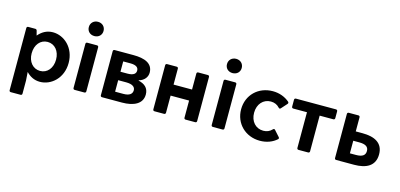

<svg xmlns="http://www.w3.org/2000/svg" viewBox="-74 -1176 3837 1843"><g transform="rotate(15 1844.5 -254.5)"><path d="M325.2 -480.5C261.7 -480.5 215.8 -450.2 180.7 -409.2L168.9 -455.1C167 -463.9 160.2 -468.8 151.4 -468.8H82C72.3 -468.8 66.4 -462.9 66.4 -453.1V164.1C66.4 173.8 72.3 179.7 82 179.7H178.7C188.5 179.7 194.3 173.8 194.3 164.1V35.2L188.5 -49.8C222.7 -13.7 266.6 11.7 325.2 11.7C435.5 11.7 545.9 -82 545.9 -234.4C545.9 -386.7 435.5 -480.5 325.2 -480.5ZM299.8 -89.8C228.5 -89.8 178.7 -149.4 178.7 -232.4C178.7 -318.4 228.5 -377.9 299.8 -377.9C371.1 -377.9 420.9 -318.4 420.9 -234.4C420.9 -149.4 371.1 -89.8 299.8 -89.8Z M716.8 -547.9C759.8 -547.9 790 -577.1 790 -618.2C790 -659.2 759.8 -689.5 716.8 -689.5C673.8 -689.5 643.6 -659.2 643.6 -618.2C643.6 -577.1 673.8 -547.9 716.8 -547.9ZM653.3 -453.1V-15.6C653.3 -5.9 659.2 0 668.9 0H764.6C774.4 0 780.3 -5.9 780.3 -15.6V-453.1C780.3 -462.9 774.4 -468.8 764.6 -468.8H668.9C659.2 -468.8 653.3 -462.9 653.3 -453.1Z M924.8 -453.1V-15.6C924.8 -5.9 930.7 0 940.4 0H1138.7C1252 0 1339.8 -39.1 1339.8 -133.8C1339.8 -199.2 1297.9 -231.4 1238.3 -245.1V-248C1293.9 -263.7 1321.3 -303.7 1321.3 -345.7C1321.3 -438.5 1237.3 -468.8 1127.9 -468.8H940.4C930.7 -468.8 924.8 -462.9 924.8 -453.1ZM1117.2 -282.2H1047.9V-384.8H1119.1C1176.8 -384.8 1200.2 -365.2 1200.2 -334C1200.2 -301.8 1175.8 -282.2 1117.2 -282.2ZM1129.9 -84H1047.9V-198.2H1127.9C1189.5 -198.2 1217.8 -175.8 1217.8 -143.6C1217.8 -107.4 1191.4 -84 1129.9 -84Z M1446.3 -453.1V-15.6C1446.3 -5.9 1452.1 0 1461.9 0H1556.6C1566.4 0 1572.3 -5.9 1572.3 -15.6V-185.5H1755.9V-15.6C1755.9 -5.9 1761.7 0 1771.5 0H1866.2C1876 0 1881.8 -5.9 1881.8 -15.6V-453.1C1881.8 -462.9 1876 -468.8 1866.2 -468.8H1771.5C1761.7 -468.8 1755.9 -462.9 1755.9 -453.1V-294.9H1572.3V-453.1C1572.3 -462.9 1566.4 -468.8 1556.6 -468.8H1461.9C1452.1 -468.8 1446.3 -462.9 1446.3 -453.1Z M2089.8 -547.9C2132.8 -547.9 2163.1 -577.1 2163.1 -618.2C2163.1 -659.2 2132.8 -689.5 2089.8 -689.5C2046.9 -689.5 2016.6 -659.2 2016.6 -618.2C2016.6 -577.1 2046.9 -547.9 2089.8 -547.9ZM2026.4 -453.1V-15.6C2026.4 -5.9 2032.2 0 2042 0H2137.7C2147.5 0 2153.3 -5.9 2153.3 -15.6V-453.1C2153.3 -462.9 2147.5 -468.8 2137.7 -468.8H2042C2032.2 -468.8 2026.4 -462.9 2026.4 -453.1Z M2510.7 11.7C2577.1 11.7 2635.7 -10.7 2677.7 -48.8C2684.6 -55.7 2683.6 -63.5 2676.8 -70.3L2626 -127C2619.1 -134.8 2611.3 -134.8 2603.5 -126C2582 -102.5 2552.7 -89.8 2517.6 -89.8C2442.4 -89.8 2388.7 -148.4 2388.7 -234.4C2388.7 -320.3 2442.4 -379.9 2517.6 -379.9C2553.7 -379.9 2583 -366.2 2603.5 -342.8C2611.3 -334 2619.1 -334 2626 -341.8L2676.8 -398.4C2683.6 -405.3 2683.6 -414.1 2676.8 -420.9C2633.8 -458 2576.2 -480.5 2510.7 -480.5C2367.2 -480.5 2259.8 -377 2259.8 -234.4C2259.8 -92.8 2367.2 11.7 2510.7 11.7Z M2877.9 -370.1V-15.6C2877.9 -5.9 2883.8 0 2893.6 0H2988.3C2998 0 3003.9 -5.9 3003.9 -15.6V-370.1H3139.6C3149.4 -370.1 3155.3 -376 3155.3 -385.7V-453.1C3155.3 -462.9 3149.4 -468.8 3139.6 -468.8H2742.2C2732.4 -468.8 2726.6 -462.9 2726.6 -453.1V-385.7C2726.6 -376 2732.4 -370.1 2742.2 -370.1Z M3252 -453.1V-15.6C3252 -5.9 3257.8 0 3267.6 0H3445.3C3563.5 0 3651.4 -42 3651.4 -158.2C3651.4 -272.5 3563.5 -313.5 3445.3 -313.5H3377.9V-453.1C3377.9 -462.9 3372.1 -468.8 3362.3 -468.8H3267.6C3257.8 -468.8 3252 -462.9 3252 -453.1ZM3437.5 -95.7H3377.9V-220.7H3437.5C3500 -220.7 3530.3 -201.2 3530.3 -159.2C3530.3 -115.2 3500 -95.7 3437.5 -95.7Z"/></g></svg>

Font: Ed Sans Neue SemiBold
Style: Regular
Weight: 600
Designer: Stephen Hutchings
Version: Version 1.004;PS 001.004;hotconv 1.0.88;makeotf.lib2.5.64775